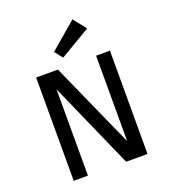

<svg xmlns="http://www.w3.org/2000/svg" viewBox="-141 -876 861 978"><g transform="rotate(-20 290.0 -387.5)"><path d="M490 -560V0H374L167 -468V0H90V-560H208L415 -97V-560ZM365 -775 420 -706 254 -608 220 -651Z"/></g></svg>

Font: Carrois Gothic SC
Style: Regular
Weight: 400
Designer: Ralph du Carrois
Foundry: Ralph du Carrois
Version: Version 1.001